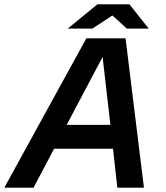

<svg xmlns="http://www.w3.org/2000/svg" viewBox="-83 -867 768 887"><path d="M-63 0 316 -690H497L582 0H459L439 -180H167L72 0ZM225 -290H427L391 -604ZM230 -735 367 -847H480L463 -813L344 -735ZM503 -735 417 -813 402 -847H515L604 -735Z"/></svg>

Font: Radio Canada Big Medium
Style: Italic
Weight: 500
Italic angle: -12°
Designer: Étienne Aubert Bonn
Foundry: Coppers and Brasses
Version: Version 1.001